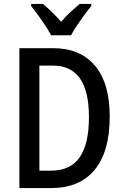

<svg xmlns="http://www.w3.org/2000/svg" viewBox="-20 -1011 632 980"><path d="M540 -416Q540 -237 463 -144Q386 -51 241 -51H79V-765H253Q389 -765 464.5 -676Q540 -587 540 -416ZM434 -412Q434 -547 387.5 -611.5Q341 -676 252 -676H181V-140H241Q340 -140 387 -208.5Q434 -277 434 -412ZM241 -831Q224 -863 194.5 -905.5Q165 -948 139 -980V-991H199Q243 -955 292 -900Q317 -929 339 -949Q361 -969 386 -991H446V-980Q429 -960 409.5 -933.5Q390 -907 372 -880Q354 -853 343 -831Z"/></svg>

Font: Noto Sans Tamil UI Condensed Medium
Style: Regular
Weight: 500
Width: 3
Designer: Jelle Bosma - Monotype Design Team
Foundry: Monotype Imaging Inc.
Version: Version 2.004; ttfautohint (v1.8.4.7-5d5b)